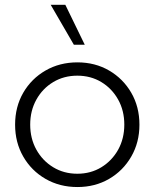

<svg xmlns="http://www.w3.org/2000/svg" viewBox="-20 -752 629 782"><path d="M325.2 -569.8H280.8L186.5 -732.4H246.1ZM295.4 9.8Q223.1 9.8 165.5 -23.4Q107.9 -56.6 74.7 -114.3Q41.5 -171.9 41.5 -244.1Q41.5 -316.9 74.7 -374.3Q107.9 -431.6 165.5 -464.8Q223.1 -498 295.4 -498Q367.2 -498 424.3 -464.8Q481.4 -431.6 514.6 -374.3Q547.9 -316.9 547.9 -244.1Q547.9 -171.9 514.6 -114.3Q481.4 -56.6 424.3 -23.4Q367.2 9.8 295.4 9.8ZM294.9 -44.4Q349.6 -44.4 392.8 -70.8Q436 -97.2 461.2 -142.3Q486.3 -187.5 486.3 -244.6Q486.3 -301.3 461.2 -346.4Q436 -391.6 392.8 -417.7Q349.6 -443.8 294.9 -443.8Q240.2 -443.8 196.8 -417.7Q153.3 -391.6 128.2 -346.4Q103 -301.3 103 -244.6Q103 -187.5 128.2 -142.3Q153.3 -97.2 196.8 -70.8Q240.2 -44.4 294.9 -44.4Z"/></svg>

Font: Kumbh Sans Light
Style: Regular
Weight: 300
Version: Version 1.004